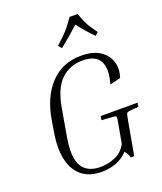

<svg xmlns="http://www.w3.org/2000/svg" viewBox="-168 -1040 975 1156"><g transform="rotate(-20 320.0 -461.5)"><path d="M475 -12Q472 -26 465.5 -37Q459 -48 451 -57Q417 -21 374 -5.5Q331 10 283 10Q204 10 156 -29.5Q108 -69 92 -140.5Q76 -212 92 -309L104 -382Q127 -525 204 -607.5Q281 -690 402 -690Q478 -690 523 -660Q568 -630 582 -583Q596 -536 578 -483L510 -467Q537 -561 510 -610.5Q483 -660 401 -660Q319 -660 263 -607Q207 -554 186 -432L156 -259Q134 -132 168 -76Q202 -20 286 -20Q334 -20 380 -39.5Q426 -59 452 -107L474 -229Q481 -264 479 -270.5Q477 -277 460 -278L386 -283L390 -308H626L622 -283L566 -278Q551 -277 546.5 -270.5Q542 -264 536 -229L497 -12ZM546 -790 527 -772Q499 -800 476.5 -826Q454 -852 435 -878Q407 -852 377 -826.5Q347 -801 311 -772L293 -793Q322 -819 341.5 -838.5Q361 -858 378.5 -879.5Q396 -901 418 -933H470Q481 -901 491 -878.5Q501 -856 514 -836Q527 -816 546 -790Z"/></g></svg>

Font: Inria Serif Light
Style: Italic
Weight: 300
Italic angle: -10°
Designer: Black Foundry Team
Foundry: Black Foundry
Version: Version 1.000; ttfautohint (v1.8.3)